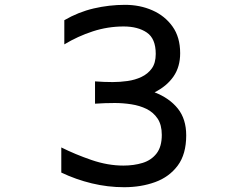

<svg xmlns="http://www.w3.org/2000/svg" viewBox="-20 -783 1040 806"><path d="M501 2.9Q432.6 2.9 365.7 -13.2Q298.8 -29.3 237.3 -58.6V-164.1Q295.9 -134.8 364.3 -111.3Q432.6 -87.9 498 -87.9Q542 -87.9 578.6 -99.1Q615.2 -110.4 637.2 -138.7Q659.2 -167 659.2 -216.8Q659.2 -258.8 641.6 -285.2Q624 -311.5 595.2 -325.7Q566.4 -339.8 531.2 -345.2Q496.1 -350.6 461.9 -350.6Q419.9 -350.6 378.9 -347.7V-441.4Q416 -438.5 453.1 -438.5Q483.4 -438.5 515.1 -442.9Q546.9 -447.3 573.7 -460Q600.6 -472.7 617.2 -495.6Q633.8 -518.6 633.8 -556.6Q633.8 -621.1 596.2 -646.5Q558.6 -671.9 499 -671.9Q432.6 -671.9 369.6 -651.4Q306.6 -630.9 250 -596.7V-698.2Q308.6 -732.4 373.5 -747.6Q438.5 -762.7 504.9 -762.7Q567.4 -762.7 619.6 -739.7Q671.9 -716.8 704.1 -671.9Q736.3 -627 736.3 -559.6Q736.3 -502 708 -461.4Q679.7 -420.9 628.9 -395.5Q691.4 -371.1 726.6 -327.1Q761.7 -283.2 761.7 -214.8Q761.7 -135.7 726.1 -87.9Q690.4 -40 631.3 -18.6Q572.3 2.9 501 2.9Z"/></svg>

Font: Kosugi
Style: Regular
Weight: 400
Version: Version 4.002